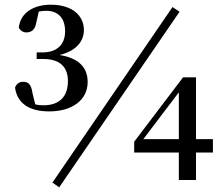

<svg xmlns="http://www.w3.org/2000/svg" viewBox="-20 -766 955 817"><path d="M232 31 744 -716 714 -736 203 11ZM190 -292C285 -292 353 -339 353 -417C353 -479 315 -519 233 -532C303 -548 337 -590 337 -638C337 -700 287 -746 196 -746C129 -746 67 -716 60 -648C67 -635 79 -628 92 -628C112 -628 129 -638 134 -668L145 -717C156 -719 167 -720 177 -720C227 -720 257 -689 257 -633C257 -573 219 -543 161 -543H136V-515H164C235 -515 269 -481 269 -421C269 -355 233 -318 165 -318C152 -318 141 -319 130 -322L118 -371C113 -408 99 -418 79 -418C64 -418 50 -411 44 -393C53 -327 103 -292 190 -292ZM741 0H814V-117H886V-174H814V-437H759L551 -163V-117H741ZM590 -174 674 -285 741 -373V-174Z"/></svg>

Font: Noto Serif HK SemiBold
Style: Regular
Weight: 600
Designer: Ryoko NISHIZUKA 西塚涼子 (kana & ideographs); Frank Grießhammer (Latin, Greek & Cyrillic); Wenlong ZHANG 张文龙 (bopomofo); San
Foundry: Adobe
Version: Version 2.001;hotconv 1.1.0;makeotfexe 2.6.0